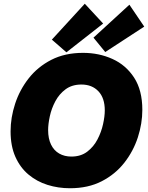

<svg xmlns="http://www.w3.org/2000/svg" viewBox="-20 -1002 798 1036"><path d="M357.4 13.7Q293.9 13.7 236.3 -4.4Q178.7 -22.5 133.8 -60.1Q88.9 -97.7 63 -155.8Q37.1 -213.9 37.1 -293.5Q37.1 -367.2 61.5 -441.9Q85.9 -516.6 134.5 -578.9Q183.1 -641.1 256.6 -679Q330.1 -716.8 428.2 -716.8Q514.2 -716.8 586.9 -683.8Q659.7 -650.9 703.9 -582.8Q748 -514.6 748 -409.2Q748 -335.9 723.9 -261.2Q699.7 -186.5 651.1 -124.3Q602.5 -62 529.3 -24.2Q456.1 13.7 357.4 13.7ZM365.2 -157.2Q416 -157.2 450.7 -183.6Q485.4 -210 506.1 -250Q526.9 -290 536.1 -332.3Q545.4 -374.5 545.4 -406.2Q545.4 -473.1 511 -509.5Q476.6 -545.9 419.4 -545.9Q368.7 -545.9 334 -520.3Q299.3 -494.6 278.6 -455.6Q257.8 -416.5 248.8 -374.5Q239.7 -332.5 239.7 -300.3Q239.7 -253.9 255.4 -221.9Q271 -189.9 299.3 -173.6Q327.6 -157.2 365.2 -157.2ZM338.4 -719.7 259.8 -788.1 437.5 -981.9 536.6 -875ZM547.9 -721.2 484.4 -798.8 678.2 -976.6 758.3 -858.4Z"/></svg>

Font: Schibsted Grotesk Black
Style: Italic
Weight: 900
Italic angle: -12°
Designer: Bakken & Baeck AS, Henrik Kongsvoll
Foundry: Schibsted ASA
Version: Version 1.100;gftools[0.9.25]